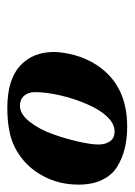

<svg xmlns="http://www.w3.org/2000/svg" viewBox="58 -824 365 521"><g transform="rotate(90 240.5 -563.5)"><path d="M230 -476.1Q230 -457.5 240 -446.3Q250 -435.1 267.1 -435.1Q289.6 -435.1 310.3 -461.4Q331.1 -487.8 344 -524.2Q356.9 -560.5 364.5 -594.7Q372.1 -628.9 372.1 -647.9Q372.1 -667.5 363.3 -679.7Q354.5 -691.9 336.9 -691.9Q315.9 -691.9 296.9 -672.1Q277.8 -652.3 263.2 -618.2Q248 -584.5 239 -545.4Q230 -506.3 230 -476.1ZM121.1 -526.9Q121.1 -552.2 130.1 -585Q139.2 -617.7 158.2 -646Q212.4 -726.1 323.2 -726.1Q355.5 -726.1 382.1 -719.7Q408.7 -713.4 431.9 -699.2Q455.1 -685.1 468 -658.4Q481 -631.8 481 -594.2Q481 -528.3 444.8 -477.1Q418.9 -440.9 379.2 -420.9Q339.4 -400.9 272.9 -400.9Q196.3 -400.9 158.7 -435.3Q121.1 -469.7 121.1 -526.9Z"/></g></svg>

Font: Linguistics Pro
Style: Bold Italic
Weight: 700
Italic angle: -12°
Designer: Stefan Peev, Context Ltd
Foundry: Stefan Peev, Context Ltd
Version: Version 001.000